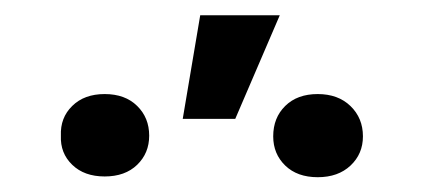

<svg xmlns="http://www.w3.org/2000/svg" viewBox="-20 -830 565 257"><path d="M248 -809.6H354.5L294.9 -670.9H224.6ZM120.1 -704.1Q147.5 -704.1 163.6 -688.2Q179.7 -672.4 179.7 -648.4Q179.7 -625 163.6 -609.4Q147.5 -593.8 120.1 -593.8Q92.8 -593.8 76.7 -609.4Q60.5 -625 61.5 -648.4Q60.5 -672.4 76.7 -688.2Q92.8 -704.1 120.1 -704.1ZM405.3 -704.1Q432.6 -704.1 449.2 -688Q465.8 -671.9 465.8 -647.5Q465.8 -624 449.2 -608.4Q432.6 -592.8 405.3 -592.8Q377.9 -592.8 361.8 -608.4Q345.7 -624 345.7 -647.5Q345.7 -672.4 361.8 -688.2Q377.9 -704.1 405.3 -704.1Z"/></svg>

Font: Pretendard JP Medium
Style: Regular
Weight: 500
Designer: Base glyphs from Inter by Rasmus Andersson; Hangeul glyphs from Noto Sans CJK(Source Han Sans) by Jang Soo-young and Kan
Foundry: Kil Hyung-jin
Version: Version 1.309